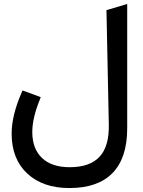

<svg xmlns="http://www.w3.org/2000/svg" viewBox="-20 -700 712 958"><path d="M327.6 134.3Q428.7 134.3 477.1 81.8Q525.4 29.3 522.9 -79.1L511.2 -649.4L518.1 -651.4L602.1 -676.3L614.7 -680.2V-667V-59.6Q614.7 87.4 542 162.8Q469.2 238.3 326.2 238.3Q193.8 238.3 116 165.8Q38.1 93.3 38.1 -33.2Q38.1 -125 88.9 -240.2L92.3 -248.5L101.1 -245.6L173.8 -218.8L183.1 -215.3L179.7 -205.6Q141.1 -111.8 141.1 -41.5Q141.1 42 189.5 88.1Q237.8 134.3 327.6 134.3Z"/></svg>

Font: Samim WOL
Style: Medium-WOL
Weight: 500
Foundry: DejaVu fonts team - Redesigned by Saber Rastikerdar
Version: Version 4.0.0